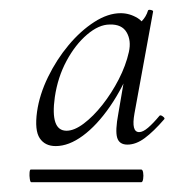

<svg xmlns="http://www.w3.org/2000/svg" viewBox="-20 -660 357 393"><path d="M94 -361Q72 -361 61.3 -377.1Q50.6 -393.2 55.8 -431.2Q60.8 -466.4 78.3 -502.3Q95.8 -538.2 120.4 -567.6Q145 -597 173 -615Q201 -633 227 -633Q245.4 -633 262 -622.8Q278.6 -612.6 280 -587.6L253 -605.2Q260.8 -607.2 270 -616.5Q279.2 -625.8 283 -638.6Q284.2 -640.6 288.8 -639.6Q293.4 -638.6 293.4 -636.6L255.2 -427.6Q248.4 -389.6 264.8 -389.6Q272.6 -389.6 283.1 -398.6Q293.6 -407.6 306.6 -423.2Q308.6 -425.2 313.4 -421.6Q318.2 -418 316.2 -416Q294.2 -390.6 276.2 -377.3Q258.2 -364 240.8 -364Q224 -364 219.8 -378.3Q215.6 -392.6 222.2 -427.6L238.2 -521L251.8 -532.2Q231.8 -480.6 205.1 -442Q178.4 -403.4 149.6 -382.2Q120.8 -361 94 -361ZM44 -287Q42 -287 41 -293.7Q40 -300.4 40.5 -306.7Q41 -313 43 -313H269Q272 -313 273 -306.7Q274 -300.4 273 -293.7Q272 -287 269 -287ZM116.2 -392.4Q132 -392.4 151.5 -407.1Q171 -421.8 189.7 -445.5Q208.4 -469.2 223 -497.5Q237.6 -525.8 243.8 -553.6Q249 -577 239.2 -593.8Q229.4 -610.6 204.6 -609.8Q182.4 -609.8 158.3 -589.3Q134.2 -568.8 116.2 -535.4Q98.2 -502 92.2 -461.2Q87.4 -427 93.3 -409.7Q99.2 -392.4 116.2 -392.4Z"/></svg>

Font: Cormorant Infant Light
Style: Italic
Weight: 300
Italic angle: -10°
Designer: Christian Thalmann (Catharsis Fonts)
Foundry: Catharsis Fonts
Version: Version 4.001